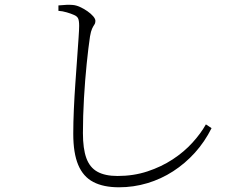

<svg xmlns="http://www.w3.org/2000/svg" viewBox="-20 -760 1040 815"><path d="M485 35Q419 35 376 12.5Q333 -10 312 -60Q291 -110 291 -192Q291 -240 293.5 -296Q296 -352 300 -408Q304 -464 307.5 -513.5Q311 -563 313.5 -599Q316 -635 316 -650Q316 -674 311 -683Q306 -692 293 -697Q282 -702 263.5 -707.5Q245 -713 228 -714V-737Q248 -739 262.5 -739.5Q277 -740 288 -739Q303 -738 319.5 -730.5Q336 -723 351 -712.5Q366 -702 375.5 -691Q385 -680 385 -671Q385 -662 380.5 -655.5Q376 -649 371 -638.5Q366 -628 362 -605Q355 -558 348 -489.5Q341 -421 336.5 -344Q332 -267 332 -195Q332 -129 346.5 -89Q361 -49 393.5 -31Q426 -13 479 -13Q547 -13 606 -32.5Q665 -52 713 -83.5Q761 -115 796.5 -154Q832 -193 854 -232L878 -216Q849 -158 807.5 -112Q766 -66 715 -33Q664 0 605.5 17.5Q547 35 485 35Z"/></svg>

Font: Noto Serif JP ExtraLight ExtraLight
Style: Regular
Weight: 250
Version: Version 2.003-H1;hotconv 1.1.1;makeotfexe 2.6.0